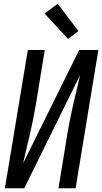

<svg xmlns="http://www.w3.org/2000/svg" viewBox="-20 -1001 543 1021"><path d="M6 0 128 -735H218L170 -441Q163 -402 155.5 -363.5Q148 -325 139 -286.5Q130 -248 120.5 -209.5Q111 -171 103 -133L401 -735H503L382 0H291L339 -294Q346 -333 353.5 -371.5Q361 -410 370 -448.5Q379 -487 388.5 -525.5Q398 -564 406 -602L109 0ZM342 -794 217 -929 287 -981 397 -836Z"/></svg>

Font: Iosevka Curly Medium Oblique
Style: Regular
Weight: 500
Italic angle: -9°
Monospace: yes
Designer: Belleve Invis
Foundry: Belleve Invis
Version: Version 11.1.0; ttfautohint (v1.8.3)